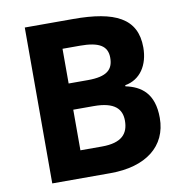

<svg xmlns="http://www.w3.org/2000/svg" viewBox="-80 -790 832 866"><g transform="rotate(-10 336.0 -357.0)"><path d="M312 -714H90V0H357C519 0 619 -77 619 -207C619 -319 562 -359 491 -374V-379C561 -391 601 -452 601 -533C601 -667 502 -714 312 -714ZM329 -431H241V-590H321C407 -590 446 -568 446 -513C446 -459 417 -431 329 -431ZM241 -311H335C431 -311 462 -275 462 -222C462 -163 431 -125 340 -125H241Z"/></g></svg>

Font: Noto Sans Malayalam
Style: Bold
Weight: 700
Designer: Jelle Bosma - Monotype Design Team
Foundry: Monotype Imaging Inc.
Version: Version 2.104